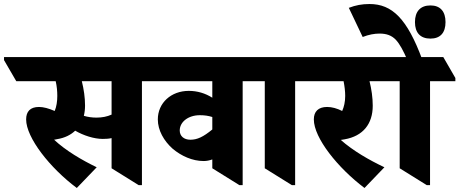

<svg xmlns="http://www.w3.org/2000/svg" viewBox="-92 -911 2285 955"><path d="M290 24 389 -79C315 -115 236 -161 177 -216C181 -217 186 -217 193 -219C230 -225 260 -240 282 -261C323 -237 376 -220 419 -220C435 -220 450 -221 463 -224V-74L598 10H614V-507H740V-523L679 -627H-72V-612L-11 -507H185C191 -482 193 -456 193 -434C193 -407 189 -380 180 -359C150 -372 124 -379 102 -379C58 -379 38 -356 38 -317C38 -226 157 -75 290 24ZM331 -386C331 -426 325 -467 315 -507H463V-341C441 -331 416 -326 388 -326C366 -326 344 -329 325 -335C329 -351 331 -368 331 -386Z M921 -110C936 -110 950 -113 964 -118V-74L1099 10H1115V-507H1241V-523L1180 -627H596V-612L657 -507H964V-425C929 -447 890 -459 847 -459C759 -459 693 -399 693 -317C693 -263 723 -210 767 -171C810 -135 865 -110 921 -110ZM802 -262C802 -305 845 -338 902 -338C926 -338 945 -335 964 -329V-267C919 -230 889 -216 855 -216C823 -216 802 -234 802 -262Z M1360 10H1376V-507H1502V-523L1442 -627H1098V-612L1159 -507H1225V-74Z M1721 24 1820 -79C1744 -115 1664 -161 1603 -215C1609 -216 1615 -217 1622 -218C1714 -234 1762 -295 1762 -385C1762 -425 1756 -467 1746 -507H1912V-523L1851 -627H1359V-612L1420 -507H1617C1622 -482 1625 -456 1625 -434C1625 -404 1619 -379 1610 -359C1584 -372 1559 -379 1535 -379C1491 -379 1469 -356 1469 -317C1469 -225 1588 -76 1721 24Z M2031 10H2047V-507H2173V-523L2113 -627H1769V-612L1830 -507H1896V-74Z M1934 -613H2009C1933 -819 1858 -891 1746 -891C1708 -891 1677 -885 1643 -872L1712 -727C1742 -739 1771 -744 1796 -744C1830 -744 1856 -735 1877 -713C1897 -691 1914 -659 1934 -613ZM2049 -719C2098 -719 2124 -748 2124 -801C2124 -854 2098 -884 2049 -884C1999 -884 1972 -854 1972 -801C1972 -748 1999 -719 2049 -719Z"/></svg>

Font: Noto Serif Devanagari SemiCondensed Black
Style: Regular
Weight: 900
Width: 4
Designer: Universal Thirst, Indian Type Foundry and the Monotype Design Team
Foundry: Monotype Imaging Inc.
Version: Version 2.004